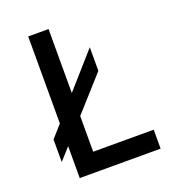

<svg xmlns="http://www.w3.org/2000/svg" viewBox="-128 -784 780 879"><g transform="rotate(-20 262.0 -345.0)"><path d="M209 -92.3H503.9V0H109.9V-155.3L57.6 -97.2V-207L109.9 -266.1V-689.9H209V-378.4L357.9 -546.9V-432.1L209 -266.1Z"/></g></svg>

Font: HK Grotesk Medium
Style: Regular
Weight: 500
Designer: Alfredo Marco Pradil and Stefan Peev
Foundry: Hanken Design Co.
Version: Version 1.045;PS 001.045;hotconv 1.0.88;makeotf.lib2.5.64775